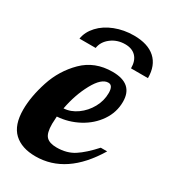

<svg xmlns="http://www.w3.org/2000/svg" viewBox="-189 -791 782 884"><g transform="rotate(30 202.5 -348.5)"><path d="M259 -703Q333 -703 372.5 -667.5Q412 -632 412 -565H322Q322 -605 301.5 -626.5Q281 -648 244 -648Q202 -648 170.5 -624Q139 -600 134 -565H48Q54 -603 83.5 -635Q113 -667 159.5 -685Q206 -703 259 -703ZM-13 -153Q-13 -222 14 -305Q41 -388 102 -448.5Q163 -509 257 -509Q367 -509 367 -413Q367 -357 335 -310Q303 -263 250 -234.5Q197 -206 137 -202Q135 -172 135 -162Q135 -113 152 -95.5Q169 -78 207 -78Q261 -78 299.5 -103Q338 -128 384 -179H418Q307 6 143 6Q69 6 28 -32.5Q-13 -71 -13 -153ZM290 -415Q290 -456 265 -456Q229 -456 194.5 -393Q160 -330 145 -250Q182 -252 215.5 -276Q249 -300 269.5 -337Q290 -374 290 -415Z"/></g></svg>

Font: Lobster
Style: Regular
Weight: 400
Designer: Impallari Type
Foundry: Impallari Type
Version: Version 2.100